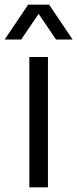

<svg xmlns="http://www.w3.org/2000/svg" viewBox="-61 -805 332 825"><path d="M145 -560V0H65V-560ZM132 -785 30 -635H-41L60 -785ZM251 -635H180L78 -785H150Z"/></svg>

Font: TASA Explorer VF
Style: Regular
Weight: 400
Designer: Weizhong Zhang
Foundry: Local Remote
Version: Version 1.000;Glyphs 3.2 (3192)